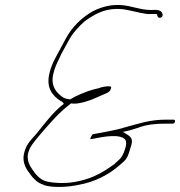

<svg xmlns="http://www.w3.org/2000/svg" viewBox="-20 -723 719 767"><path d="M76 -110C69 -80 80 -54 95 -35C110 -13 128 8 154 15H155L154 16C190 28 251 25 296 15C359 4 415 -26 454 -60C482 -84 487 -85 499 -125V-126C513 -163 508 -173 489 -185L471 -196L497 -202C508 -205 517 -208 530 -212C566 -226 602 -229 639 -229H669C674 -229 678 -232 679 -237C680 -242 678 -245 673 -245H643C578 -245 538 -230 478 -214C437 -201 392 -195 351 -187C344 -180 343 -174 340 -167C345 -167 359 -170 369 -172C391 -176 417 -181 446 -179H447C485 -174 490 -159 479 -126C468 -92 459 -88 439 -70V-69L438 -68C397 -39 356 -12 293 1C249 11 199 10 163 1C138 -7 121 -28 110 -45C100 -59 86 -82 92 -110C95 -121 99 -132 105 -140C111 -150 121 -162 134 -178C170 -220 212 -271 259 -306V-307H260H259H260L264 -310C276 -308 287 -309 296 -311H297C332 -317 360 -331 390 -344C406 -351 418 -355 421 -364C427 -378 423 -377 418 -378C410 -379 394 -377 380 -373V-372C342 -364 318 -355 282 -338L260 -326C248 -328 243 -328 234 -333H233C207 -351 181 -377 193 -428C198 -450 206 -468 215 -486C227 -514 242 -537 256 -564C271 -592 296 -618 317 -637C340 -654 372 -675 408 -683C441 -690 471 -688 499 -681C521 -677 561 -665 582 -667H606C609 -661 610 -654 613 -653C626 -649 632 -659 629 -669H628C626 -679 614 -686 586 -683H585C538 -683 505 -701 459 -703C417 -705 380 -693 349 -677C304 -651 267 -614 243 -569C235 -554 228 -541 222 -530L201 -491C190 -470 182 -451 177 -428C164 -371 190 -340 223 -319C226 -320 234 -311 235 -308L226 -301C190 -272 154 -224 124 -187C98 -158 84 -144 76 -110ZM282 -336Z"/></svg>

Font: Stray Cat
Style: ExLtExtObl
Weight: 200
Version: Version 1.0